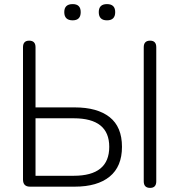

<svg xmlns="http://www.w3.org/2000/svg" viewBox="-20 -909 873 935"><path d="M126 0Q92 0 92 -35V-679Q92 -711 122 -711Q153 -711 153 -679V-386H344Q454 -386 514 -338.5Q574 -291 574 -194Q574 -98 514 -49Q454 0 344 0ZM711 6Q680 6 680 -26V-679Q680 -711 711 -711Q741 -711 741 -679V-26Q741 6 711 6ZM153 -53H339Q512 -53 512 -194Q512 -333 339 -333H153ZM501 -810Q461 -810 461 -850Q461 -889 501 -889Q541 -889 541 -850Q541 -810 501 -810ZM334 -810Q293 -810 293 -850Q293 -889 334 -889Q373 -889 373 -850Q373 -810 334 -810Z"/></svg>

Font: Nunito Light
Style: Regular
Weight: 300
Designer: Vernon Adams
Foundry: Vernon Adams
Version: Version 3.601; ttfautohint (v1.8.2.53-6de2)